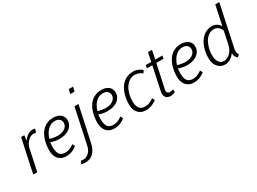

<svg xmlns="http://www.w3.org/2000/svg" viewBox="-44 -1571 3476 2593"><g transform="rotate(-30 1694.0 -274.5)"><path d="M363.3 -470.7Q352.1 -473.6 339.1 -474.4Q326.2 -475.1 318.8 -475.1Q294.9 -475.1 272.5 -462.2Q250 -449.2 231.4 -429.2Q212.9 -409.2 200 -385.3Q187 -361.3 182.1 -339.8L109.9 0H47.4L158.2 -521H208L197.8 -439.9Q211.4 -460.4 227.5 -477.1Q243.7 -493.7 262 -505.9Q280.3 -518.1 300.3 -524.7Q320.3 -531.2 341.8 -531.2Q354 -531.2 364.7 -528.8Q375.5 -526.4 379.4 -524.4Z M577.6 -39.6Q607.4 -39.6 641.8 -52.7Q676.3 -65.9 708.5 -90.8L730 -53.2Q717.3 -42 700 -30.8Q682.6 -19.5 661.4 -10.5Q640.1 -1.5 615 4.2Q589.8 9.8 562 9.8Q517.6 9.8 486.1 -5.1Q454.6 -20 434.8 -45.2Q415 -70.3 405.8 -103Q396.5 -135.7 396.5 -171.4Q396.5 -213.9 402.6 -257.1Q408.7 -300.3 422.1 -340.3Q435.5 -380.4 456.3 -415.3Q477.1 -450.2 506.6 -475.8Q536.1 -501.5 575 -516.4Q613.8 -531.2 662.6 -531.2Q696.3 -531.2 724.4 -522.7Q752.4 -514.2 772.9 -498Q793.5 -481.9 804.9 -458.5Q816.4 -435.1 816.4 -405.8Q816.4 -365.7 799.6 -334.7Q782.7 -303.7 753.4 -282.5Q724.1 -261.2 684.1 -250Q644 -238.8 597.7 -238.8Q574.2 -238.8 552.2 -241.9Q530.3 -245.1 512.5 -249.3Q494.6 -253.4 482.2 -257.6Q469.7 -261.7 465.3 -263.7Q463.9 -255.9 462.6 -246.6Q461.4 -237.3 460.7 -228.3Q460 -219.2 459.5 -210.7Q459 -202.1 459 -195.3Q459 -151.4 466.3 -121.6Q473.6 -91.8 488.5 -73.5Q503.4 -55.2 525.6 -47.4Q547.9 -39.6 577.6 -39.6ZM660.2 -481.9Q621.6 -481.9 591.8 -466.6Q562 -451.2 539.6 -426.5Q517.1 -401.9 501.7 -371.3Q486.3 -340.8 476.6 -310.5Q482.4 -307.1 496.8 -303.2Q511.2 -299.3 529.3 -295.9Q547.4 -292.5 566.2 -290.3Q585 -288.1 599.6 -288.1Q622.6 -288.1 649.7 -293.7Q676.8 -299.3 700 -312.5Q723.1 -325.7 738.5 -347.7Q753.9 -369.6 753.9 -402.3Q753.9 -418.5 747.8 -433.1Q741.7 -447.8 729.7 -458.5Q717.8 -469.2 700.2 -475.6Q682.6 -481.9 660.2 -481.9Z M1052.7 -521 936.5 20.5Q925.8 70.8 906.7 107.2Q887.7 143.6 862.3 167.2Q836.9 190.9 805.7 202.1Q774.4 213.4 738.8 213.4Q725.6 213.4 709 210.4Q692.4 207.5 680.7 203.6L696.3 158.7Q703.6 160.6 713.4 162.4Q723.1 164.1 732.9 164.1Q758.3 164.1 781 154.3Q803.7 144.5 822 126.7Q840.3 108.9 853.5 84.2Q866.7 59.6 873 29.8L990.7 -521ZM1091.3 -691.4H1024.4L1039.1 -760.3H1106Z M1327.1 -39.6Q1356.9 -39.6 1391.4 -52.7Q1425.8 -65.9 1458 -90.8L1479.5 -53.2Q1466.8 -42 1449.5 -30.8Q1432.1 -19.5 1410.9 -10.5Q1389.6 -1.5 1364.5 4.2Q1339.4 9.8 1311.5 9.8Q1267.1 9.8 1235.6 -5.1Q1204.1 -20 1184.3 -45.2Q1164.6 -70.3 1155.3 -103Q1146 -135.7 1146 -171.4Q1146 -213.9 1152.1 -257.1Q1158.2 -300.3 1171.6 -340.3Q1185.1 -380.4 1205.8 -415.3Q1226.6 -450.2 1256.1 -475.8Q1285.6 -501.5 1324.5 -516.4Q1363.3 -531.2 1412.1 -531.2Q1445.8 -531.2 1473.9 -522.7Q1502 -514.2 1522.5 -498Q1543 -481.9 1554.4 -458.5Q1565.9 -435.1 1565.9 -405.8Q1565.9 -365.7 1549.1 -334.7Q1532.2 -303.7 1502.9 -282.5Q1473.6 -261.2 1433.6 -250Q1393.6 -238.8 1347.2 -238.8Q1323.7 -238.8 1301.8 -241.9Q1279.8 -245.1 1262 -249.3Q1244.1 -253.4 1231.7 -257.6Q1219.2 -261.7 1214.8 -263.7Q1213.4 -255.9 1212.2 -246.6Q1210.9 -237.3 1210.2 -228.3Q1209.5 -219.2 1209 -210.7Q1208.5 -202.1 1208.5 -195.3Q1208.5 -151.4 1215.8 -121.6Q1223.1 -91.8 1238 -73.5Q1252.9 -55.2 1275.1 -47.4Q1297.4 -39.6 1327.1 -39.6ZM1409.7 -481.9Q1371.1 -481.9 1341.3 -466.6Q1311.5 -451.2 1289.1 -426.5Q1266.6 -401.9 1251.2 -371.3Q1235.8 -340.8 1226.1 -310.5Q1231.9 -307.1 1246.3 -303.2Q1260.7 -299.3 1278.8 -295.9Q1296.9 -292.5 1315.7 -290.3Q1334.5 -288.1 1349.1 -288.1Q1372.1 -288.1 1399.2 -293.7Q1426.3 -299.3 1449.5 -312.5Q1472.7 -325.7 1488 -347.7Q1503.4 -369.6 1503.4 -402.3Q1503.4 -418.5 1497.3 -433.1Q1491.2 -447.8 1479.2 -458.5Q1467.3 -469.2 1449.7 -475.6Q1432.1 -481.9 1409.7 -481.9Z M1819.8 -39.6Q1853.5 -39.6 1886.7 -52.2Q1919.9 -64.9 1951.7 -90.8L1973.1 -52.2Q1960.4 -41.5 1943.1 -30.5Q1925.8 -19.5 1904.5 -10.5Q1883.3 -1.5 1858.2 4.2Q1833 9.8 1805.2 9.8Q1761.7 9.8 1730.5 -4.9Q1699.2 -19.5 1679.2 -44.2Q1659.2 -68.8 1649.4 -101.3Q1639.6 -133.8 1639.6 -169.4Q1639.6 -211.9 1646 -255.4Q1652.3 -298.8 1665.8 -339.1Q1679.2 -379.4 1700.2 -414.3Q1721.2 -449.2 1751.2 -475.3Q1781.2 -501.5 1820.3 -516.4Q1859.4 -531.2 1908.7 -531.2Q1934.1 -531.2 1955.6 -525.6Q1977.1 -520 1994.4 -512Q2011.7 -503.9 2024.2 -494.4Q2036.6 -484.9 2044.9 -477.5L2019.5 -439.9Q2009.3 -448.2 1996.3 -455.8Q1983.4 -463.4 1968.8 -469.2Q1954.1 -475.1 1939 -478.5Q1923.8 -481.9 1909.2 -481.9Q1860.4 -481.9 1821.8 -457.3Q1783.2 -432.6 1756.6 -391.6Q1730 -350.6 1716.1 -297.9Q1702.1 -245.1 1702.1 -189Q1702.1 -146.5 1710.4 -117.7Q1718.8 -88.9 1734.1 -71.5Q1749.5 -54.2 1771.2 -46.9Q1793 -39.6 1819.8 -39.6Z M2278.8 -657.7 2250.5 -521H2361.8L2353 -475.1H2240.7L2162.6 -111.8Q2160.6 -104 2159.9 -97.2Q2159.2 -90.3 2159.2 -84.5Q2159.2 -71.8 2163.6 -63.7Q2168 -55.7 2175 -50.5Q2182.1 -45.4 2190.9 -43.5Q2199.7 -41.5 2208.5 -41.5Q2221.2 -41.5 2234.6 -44.4Q2248 -47.4 2259.3 -51.8L2259.8 -9.3Q2255.9 -6.8 2248 -3.4Q2240.2 0 2230.2 2.9Q2220.2 5.9 2209.2 7.8Q2198.2 9.8 2188.5 9.8Q2147.5 9.8 2122.3 -12Q2097.2 -33.7 2097.2 -77.1Q2097.2 -83 2098.1 -90.6Q2099.1 -98.1 2100.3 -106.2Q2101.6 -114.3 2103.3 -122.6Q2105 -130.9 2106.4 -138.2L2178.2 -475.1H2094.7L2103.5 -521H2188L2216.8 -657.7Z M2568.8 -39.6Q2598.6 -39.6 2633.1 -52.7Q2667.5 -65.9 2699.7 -90.8L2721.2 -53.2Q2708.5 -42 2691.2 -30.8Q2673.8 -19.5 2652.6 -10.5Q2631.3 -1.5 2606.2 4.2Q2581.1 9.8 2553.2 9.8Q2508.8 9.8 2477.3 -5.1Q2445.8 -20 2426 -45.2Q2406.2 -70.3 2397 -103Q2387.7 -135.7 2387.7 -171.4Q2387.7 -213.9 2393.8 -257.1Q2399.9 -300.3 2413.3 -340.3Q2426.8 -380.4 2447.5 -415.3Q2468.3 -450.2 2497.8 -475.8Q2527.3 -501.5 2566.2 -516.4Q2605 -531.2 2653.8 -531.2Q2687.5 -531.2 2715.6 -522.7Q2743.7 -514.2 2764.2 -498Q2784.7 -481.9 2796.1 -458.5Q2807.6 -435.1 2807.6 -405.8Q2807.6 -365.7 2790.8 -334.7Q2773.9 -303.7 2744.6 -282.5Q2715.3 -261.2 2675.3 -250Q2635.3 -238.8 2588.9 -238.8Q2565.4 -238.8 2543.5 -241.9Q2521.5 -245.1 2503.7 -249.3Q2485.8 -253.4 2473.4 -257.6Q2460.9 -261.7 2456.5 -263.7Q2455.1 -255.9 2453.9 -246.6Q2452.6 -237.3 2451.9 -228.3Q2451.2 -219.2 2450.7 -210.7Q2450.2 -202.1 2450.2 -195.3Q2450.2 -151.4 2457.5 -121.6Q2464.8 -91.8 2479.7 -73.5Q2494.6 -55.2 2516.8 -47.4Q2539.1 -39.6 2568.8 -39.6ZM2651.4 -481.9Q2612.8 -481.9 2583 -466.6Q2553.2 -451.2 2530.8 -426.5Q2508.3 -401.9 2492.9 -371.3Q2477.5 -340.8 2467.8 -310.5Q2473.6 -307.1 2488 -303.2Q2502.4 -299.3 2520.5 -295.9Q2538.6 -292.5 2557.4 -290.3Q2576.2 -288.1 2590.8 -288.1Q2613.8 -288.1 2640.9 -293.7Q2668 -299.3 2691.2 -312.5Q2714.4 -325.7 2729.7 -347.7Q2745.1 -369.6 2745.1 -402.3Q2745.1 -418.5 2739 -433.1Q2732.9 -447.8 2720.9 -458.5Q2709 -469.2 2691.4 -475.6Q2673.8 -481.9 2651.4 -481.9Z M3189.9 -81.5Q3176.8 -61 3159.4 -44.2Q3142.1 -27.3 3122.3 -15.4Q3102.5 -3.4 3081.1 3.2Q3059.6 9.8 3038.6 9.8Q3006.8 9.8 2978.3 -2.4Q2949.7 -14.6 2928.2 -38.1Q2906.7 -61.5 2894 -95.5Q2881.3 -129.4 2881.3 -172.4Q2881.3 -218.3 2888.7 -262.7Q2896 -307.1 2910.6 -347.2Q2925.3 -387.2 2946.8 -420.9Q2968.3 -454.6 2996.6 -479Q3024.9 -503.4 3060.1 -517.3Q3095.2 -531.2 3136.7 -531.2Q3157.2 -531.2 3176.5 -525.4Q3195.8 -519.5 3212.2 -509.3Q3228.5 -499 3241 -485.6Q3253.4 -472.2 3260.3 -457L3325.2 -761.7H3387.7L3253.4 -130.9Q3246.1 -100.1 3246.1 -78.6Q3245.6 -60.5 3250.2 -45.9Q3254.9 -31.2 3266.1 -21L3232.4 9.8Q3225.6 6.8 3217.8 -0.5Q3210 -7.8 3203.1 -19.3Q3196.3 -30.8 3192.4 -46.1Q3188.5 -61.5 3189.9 -81.5ZM3137.2 -481.9Q3106.9 -481.9 3081.3 -470.2Q3055.7 -458.5 3034.7 -438.5Q3013.7 -418.5 2997.3 -391.1Q2981 -363.8 2969.5 -332.3Q2958 -300.8 2951.4 -266.8Q2944.8 -232.9 2943.8 -199.2Q2942.9 -169.9 2947.8 -141.4Q2952.6 -112.8 2964.8 -90.1Q2977.1 -67.4 2997.1 -53.5Q3017.1 -39.6 3047.4 -39.6Q3073.2 -39.6 3098.6 -51.5Q3124 -63.5 3145.3 -84.7Q3166.5 -106 3182.4 -135Q3198.2 -164.1 3205.6 -198.7L3247.1 -395Q3235.4 -434.6 3206.1 -458.3Q3176.8 -481.9 3137.2 -481.9Z"/></g></svg>

Font: Ufes Sans Light
Style: Italic
Weight: 200
Designer: Ricardo Esteves & Thais Bronze
Foundry: ProDesignUfes - Ricardo Esteves, Thais Bronze
Version: Version 2.0